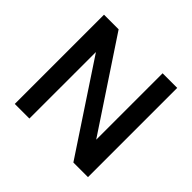

<svg xmlns="http://www.w3.org/2000/svg" viewBox="-169 -877 1059 1059"><g transform="rotate(45 360.5 -348.0)"><path d="M646 0H532L189 -519V0H75V-696H189L532 -178V-696H646Z"/></g></svg>

Font: A Bank Premium Med
Style: Regular
Weight: 500
Designer: Ninad Kale (Devanagari), Jonny Pinhorn (Latin), Htun Naung (Myanmar)
Foundry: Indian Type Foundry
Version: 4.004